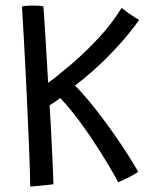

<svg xmlns="http://www.w3.org/2000/svg" viewBox="-20 -672 578 708"><path d="M91.5 16Q91.5 -2 90.2 -44.2Q89 -86.5 86.5 -144.8Q84 -203 81 -270Q78 -337 74.5 -405.5Q71 -474 67.5 -536.8Q64 -599.5 61 -648Q68.5 -650 80.2 -650.8Q92 -651.5 103 -651.5Q126.5 -651.5 140 -648.5Q141 -637 143 -607.5Q145 -578 147.5 -537.5Q150 -497 152.5 -452.5Q155 -408 157.5 -366.5Q194.5 -393.5 245 -436.8Q295.5 -480 344.8 -533.2Q394 -586.5 428.5 -643Q445.5 -629 464.5 -616.2Q483.5 -603.5 493 -599Q481 -580 448.8 -540.8Q416.5 -501.5 367.5 -452.8Q318.5 -404 256.5 -356.5Q284.5 -328.5 314.8 -291.5Q345 -254.5 373.8 -215Q402.5 -175.5 426.8 -139.2Q451 -103 467.5 -76Q484 -49 489.5 -38.5Q478 -30 454.8 -18Q431.5 -6 415.5 0Q412.5 -7.5 393 -41.2Q373.5 -75 343.2 -122.8Q313 -170.5 276.5 -220.5Q240 -270.5 202 -310.5Q193.5 -304 181.8 -296Q170 -288 163 -284Q165.5 -244 168 -195.8Q170.5 -147.5 172.5 -103Q174.5 -58.5 175.8 -28Q177 2.5 177 7.5Q167.5 9 141.8 11.5Q116 14 91.5 16Z"/></svg>

Font: Grandstander Light
Style: Regular
Weight: 300
Designer: Tyler Finck
Foundry: Etcetera Type Co
Version: Version 1.200; ttfautohint (v1.8.3)